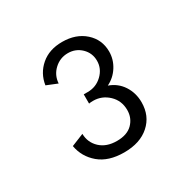

<svg xmlns="http://www.w3.org/2000/svg" viewBox="-88 -924 491 495"><g transform="rotate(-30 157.5 -676.5)"><path d="M150 -513Q103.5 -513 76.2 -536Q49 -559 43 -593.5L80 -608.5Q80.5 -582.5 99 -565.2Q117.5 -548 148.5 -548Q179 -548 195 -564.2Q211 -580.5 211 -604Q211 -632 191.8 -650.2Q172.5 -668.5 146.5 -668.5Q139 -668.5 134 -667.5V-695H146Q171 -695 189 -712.2Q207 -729.5 207 -753Q207 -776 190.8 -791.8Q174.5 -807.5 151.5 -807.5Q128 -807.5 110.8 -791.5Q93.5 -775.5 92 -751.5L60 -764.5Q65 -797.5 89.8 -818.8Q114.5 -840 153 -840Q194 -840 220 -816.8Q246 -793.5 246 -758Q246 -734.5 233.2 -714.2Q220.5 -694 199 -683.5Q224.5 -674.5 238.8 -652.5Q253 -630.5 253 -603Q253 -562.5 225.2 -537.8Q197.5 -513 150 -513Z"/></g></svg>

Font: Spartan Thin
Style: Regular
Weight: 400
Version: Version 1.004